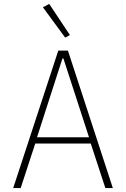

<svg xmlns="http://www.w3.org/2000/svg" viewBox="-20 -955 640 975"><path d="M515 0 441 -226H159L85 0H47L276 -698H325L553 0ZM302 -658H297L168 -258H432ZM198 -918 230 -935 335 -777 311 -764Z"/></svg>

Font: IBM Plex Mono ExtraLight
Style: Regular
Weight: 200
Monospace: yes
Designer: Mike Abbink, Paul van der Laan, Pieter van Rosmalen
Foundry: Bold Monday
Version: Version 2.3